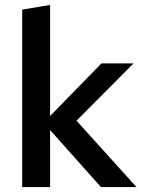

<svg xmlns="http://www.w3.org/2000/svg" viewBox="-20 -758 581 778"><path d="M70 0V-719L183 -738V-288L391 -501H521L290 -269L533 0H389L183 -231V0Z"/></svg>

Font: Red Hat Text Medium
Style: Regular
Weight: 500
Designer: Pentagram, MCKL
Foundry: Pentagram, MCKL
Version: Version 1.023